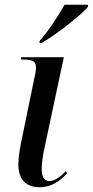

<svg xmlns="http://www.w3.org/2000/svg" viewBox="-20 -776 390 806"><path d="M147 -605 145 -596H156C220 -634 319 -711 349 -747L350 -756H251C223 -707 183 -645 147 -605ZM146 10C198 10 234 -18 262 -49L256 -57C234 -35 211 -16 188 -16C163 -16 155 -36 155 -69C155 -90 160 -125 168 -161L248 -536H69L67 -526H79C119 -526 131 -517 131 -493C131 -481 129 -467 125 -452L75 -209C64 -160 57 -116 57 -86C57 -24 88 10 146 10Z"/></svg>

Font: Noto Serif Display Condensed Medium
Style: Italic
Weight: 500
Width: 3
Italic angle: -12°
Designer: Monotype Design Team
Foundry: Monotype Imaging Inc.
Version: Version 2.009